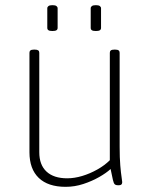

<svg xmlns="http://www.w3.org/2000/svg" viewBox="-20 -717 597 743"><path d="M234 6Q166 6 130 -28.5Q94 -63 94 -128V-513Q94 -519 98 -522Q102 -525 111 -525H115Q124 -525 128 -522Q132 -519 132 -513V-128Q132 -79 160 -53Q188 -27 240 -27Q268 -27 298 -36Q328 -45 356.5 -61Q385 -77 405 -97V-513Q405 -519 409 -522Q413 -525 422 -525H426Q435 -525 439 -522Q443 -519 443 -513V-150Q443 -106 445.5 -76.5Q448 -47 450.5 -31.5Q453 -16 453 -12Q453 -9 452 -6.5Q451 -4 449 -2.5Q447 -1 444 -0.5Q441 0 437 0Q429 0 424.5 -3.5Q420 -7 417 -20.5Q414 -34 408 -63Q392 -48 364 -32Q336 -16 302.5 -5Q269 6 234 6ZM351 -597Q340 -597 335.5 -600Q331 -603 331 -609V-685Q331 -690 335.5 -693.5Q340 -697 351 -697Q362 -697 366.5 -693.5Q371 -690 371 -685V-609Q371 -603 366.5 -600Q362 -597 351 -597ZM183 -597Q172 -597 167.5 -600Q163 -603 163 -609V-685Q163 -690 167.5 -693.5Q172 -697 183 -697Q194 -697 198.5 -693.5Q203 -690 203 -685V-609Q203 -603 198.5 -600Q194 -597 183 -597Z"/></svg>

Font: Asap Thin
Style: Regular
Weight: 250
Designer: Pablo Cosgaya
Foundry: Omnibus-Type
Version: Version 3.001